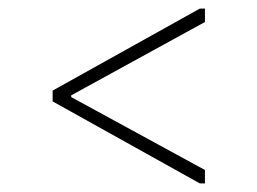

<svg xmlns="http://www.w3.org/2000/svg" viewBox="-20 -553 595 445"><path d="M455 -502 145 -332V-328L455 -159V-128H443L102 -318V-343L443 -533H455Z"/></svg>

Font: Be Vietnam Thin
Style: Regular
Weight: 100
Designer: Gabriel Lam
Foundry: TypeRant
Version: Version 4.000